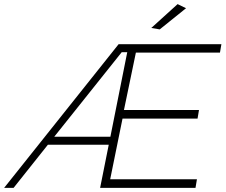

<svg xmlns="http://www.w3.org/2000/svg" viewBox="-64 -914 1097 934"><path d="M1006 -658H597L539 -379H904L897 -337H532L472 -42H894L887 0H423L465 -210H169L2 0H-44L513 -699H1013ZM473 -249 555 -660H528L200 -249ZM800 -894 841 -874 713 -771 672 -778Z"/></svg>

Font: Gontserrat ExtraLight
Style: Italic
Weight: 275
Italic angle: -11.3°
Designer: Julieta Ulanovsky
Foundry: Julieta Ulanovsky
Version: Version 6.001